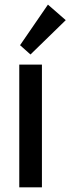

<svg xmlns="http://www.w3.org/2000/svg" viewBox="-20 -807 303 827"><path d="M63 0V-528.8H160.6V0ZM111.3 -572.3 66.4 -612.3 186.5 -787.1 263.2 -720.2Z"/></svg>

Font: Reddit Sans Condensed Medium
Style: Regular
Weight: 500
Designer: Stephen Hutchings
Foundry: Reddit
Version: Version 1.014